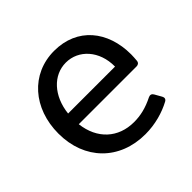

<svg xmlns="http://www.w3.org/2000/svg" viewBox="-127 -609 757 757"><g transform="rotate(-45 252.0 -230.5)"><path d="M465.8 -249C465.8 -378.9 389.6 -473.6 260.7 -473.6C131.8 -473.6 42 -371.1 42 -230.5C42 -85 139.6 13.7 283.2 13.7C337.9 13.7 388.7 -1 428.7 -22.5C437.5 -27.3 439.5 -35.2 434.6 -43.9L418 -73.2C413.1 -82 405.3 -84 396.5 -80.1C355.5 -59.6 321.3 -51.8 285.2 -51.8C197.3 -51.8 135.7 -108.4 125 -200.2H447.3C456.1 -200.2 462.9 -205.1 463.9 -214.8C464.8 -226.6 465.8 -238.3 465.8 -249ZM386.7 -259.8H125C134.8 -348.6 190.4 -408.2 260.7 -408.2C331.1 -408.2 387.7 -347.7 386.7 -259.8Z"/></g></svg>

Font: Ed Sans Neue
Style: Regular
Weight: 400
Designer: Stephen Hutchings
Version: Version 1.004;PS 001.004;hotconv 1.0.88;makeotf.lib2.5.64775